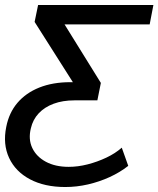

<svg xmlns="http://www.w3.org/2000/svg" viewBox="-35 -550 636 771"><path d="M227 201Q144 201 85.5 170Q27 139 1.5 84Q-24 29 -10 -40Q1 -97 35 -137Q69 -177 123 -198.5Q177 -220 247 -220H322L276 -191L104 -462L118 -530H581L566 -452H183L205 -483L370 -217L356 -147H264Q217 -147 180.5 -133.5Q144 -120 120.5 -95Q97 -70 89 -35Q78 9 94.5 44Q111 79 149 99.5Q187 120 241 120Q278 120 317 110Q356 100 392 83Q428 66 454 43L480 116Q447 142 405.5 161Q364 180 318.5 190.5Q273 201 227 201Z"/></svg>

Font: Montserrat Thin Medium
Style: Italic
Weight: 500
Italic angle: -11.3°
Version: Version 9.000